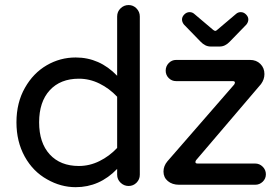

<svg xmlns="http://www.w3.org/2000/svg" viewBox="-20 -739 1123 769"><path d="M168.9 -20.5Q112.3 -51.8 79.1 -111.8Q45.9 -171.9 45.9 -249Q45.9 -328.1 80.1 -387.7Q113.3 -446.3 167 -477.5Q220.7 -508.8 283.2 -508.8Q378.9 -508.8 449.2 -435.5V-672.9Q449.2 -692.4 462.9 -705.6Q476.6 -718.8 495.1 -718.8Q513.7 -718.8 526.9 -705.1Q540 -691.4 540 -672.9V-39.1Q540 -20.5 526.9 -7.3Q513.7 5.9 495.1 5.9Q476.6 5.9 462.9 -7.3Q449.2 -20.5 449.2 -39.1V-62.5Q378.9 10.7 283.2 10.7Q223.6 10.7 168.9 -20.5ZM783.2 -572.3 716.8 -640.6Q709 -650.4 709 -661.1Q709 -671.9 718.3 -681.2Q727.5 -690.4 739.3 -690.4Q750 -690.4 757.8 -683.6L834 -619.1Q839.8 -615.2 841.8 -615.2Q845.7 -615.2 849.6 -619.1L925.8 -683.6Q933.6 -690.4 944.3 -690.4Q956.1 -690.4 965.3 -681.2Q974.6 -671.9 974.6 -661.1Q974.6 -650.4 966.8 -640.6L900.4 -572.3Q881.8 -552.7 860.4 -552.7H823.2Q801.8 -552.7 783.2 -572.3ZM634.8 -51.8Q634.8 -74.2 650.4 -92.8L918 -400.4Q920.9 -405.3 920.9 -408.2Q920.9 -414.1 912.1 -414.1H685.5Q668 -414.1 655.8 -426.3Q643.6 -438.5 643.6 -456.1Q643.6 -473.6 655.8 -486.3Q668 -499 685.5 -499H981.4Q1006.8 -499 1022.9 -482.9Q1039.1 -466.8 1039.1 -442.4Q1039.1 -420.9 1025.4 -402.3L765.6 -97.7Q762.7 -93.8 762.7 -89.8Q762.7 -84 771.5 -84H1002Q1019.5 -84 1032.2 -71.3Q1044.9 -58.6 1044.9 -41Q1044.9 -23.4 1032.2 -11.2Q1019.5 1 1002 1H697.3Q669.9 1 652.3 -13.7Q634.8 -28.3 634.8 -51.8ZM449.2 -146.5V-351.6Q418 -384.8 378.4 -404.3Q338.9 -423.8 295.9 -423.8Q221.7 -423.8 179.2 -377.4Q136.7 -331.1 136.7 -249Q136.7 -167 179.2 -120.6Q221.7 -74.2 295.9 -74.2Q338.9 -74.2 378.4 -93.8Q418 -113.3 449.2 -146.5Z"/></svg>

Font: KTXP_ComRound
Style: Medium
Weight: 500
Version: Version 1.01;May 16, 2022;FontCreator 13.0.0.2683 64-bit